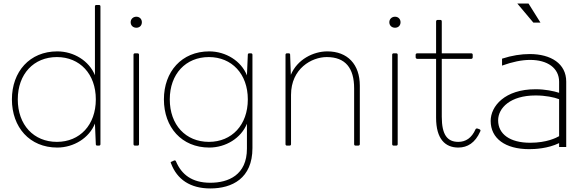

<svg xmlns="http://www.w3.org/2000/svg" viewBox="-20 -806 3284 1080"><path d="M514 -770V-383C481 -464 395 -517 302 -517C147 -517 47 -403 47 -247C47 -90 147 24 302 24C395 24 482 -30 514 -111L519 5C519 11 522 13 528 13H537C542 13 545 10 545 5V-770C545 -775 542 -778 537 -778H522C517 -778 514 -775 514 -770ZM300 -8C170 -8 80 -103 80 -247C80 -390 170 -485 300 -485C429 -485 519 -390 519 -247C519 -103 429 -8 300 -8Z M715 -681C715 -662 729 -650 747 -650C765 -650 778 -662 778 -681C778 -699 765 -712 747 -712C729 -712 715 -699 715 -681ZM731 -498V5C731 10 734 13 739 13H754C759 13 762 10 762 5V-498C762 -503 759 -506 754 -506H739C734 -506 731 -503 731 -498Z M1374 -498 1369 -382C1337 -463 1250 -517 1157 -517C1002 -517 902 -403 902 -247C902 -90 1002 24 1157 24C1250 24 1336 -29 1369 -110V30C1369 179 1264 222 1163 222C1059 222 1001 175 970 102C968 97 965 95 959 97L946 103C939 105 939 108 942 113C976 204 1051 254 1163 254C1285 254 1400 198 1400 27V-498C1400 -503 1397 -506 1392 -506H1383C1377 -506 1374 -504 1374 -498ZM1155 -8C1025 -8 935 -103 935 -247C935 -390 1025 -485 1155 -485C1284 -485 1374 -390 1374 -247C1374 -103 1284 -8 1155 -8Z M1616 -385 1612 -498C1612 -504 1609 -506 1604 -506H1594C1589 -506 1586 -503 1586 -498V5C1586 10 1589 13 1594 13H1609C1614 13 1617 10 1617 5V-272C1617 -421 1734 -485 1818 -485C1923 -485 1972 -423 1972 -309V5C1972 10 1975 13 1980 13H1995C2000 13 2004 10 2004 5V-324C2004 -444 1935 -517 1821 -517C1743 -517 1652 -472 1616 -385Z M2170 -681C2170 -662 2184 -650 2202 -650C2220 -650 2233 -662 2233 -681C2233 -699 2220 -712 2202 -712C2184 -712 2170 -699 2170 -681ZM2186 -498V5C2186 10 2189 13 2194 13H2209C2214 13 2217 10 2217 5V-498C2217 -503 2214 -506 2209 -506H2194C2189 -506 2186 -503 2186 -498Z M2327 -475H2433V-144C2433 -23 2485 24 2558 24C2610 24 2653 -3 2681 -66C2685 -72 2682 -77 2677 -79L2666 -83C2661 -84 2657 -83 2655 -79C2633 -29 2599 -8 2558 -8C2496 -8 2465 -48 2465 -149V-475H2631C2636 -475 2639 -479 2639 -484V-498C2639 -503 2636 -506 2631 -506H2465V-685C2465 -691 2462 -694 2457 -694H2442C2437 -694 2433 -691 2433 -685V-506H2327C2322 -506 2318 -503 2318 -498V-484C2318 -479 2322 -475 2327 -475Z M2890 -786 2980 -679H3020L2953 -786ZM3125 -1V21H3165V-347C3165 -448 3079 -502 2960 -502C2912 -502 2859 -494 2804 -476V-437C2862 -458 2915 -469 2962 -469C3060 -469 3125 -423 3125 -346V-284C3094 -294 3045 -304 2995 -304H2992C2820 -304 2740 -209 2740 -126C2740 -28 2821 33 2957 33C2988 33 3061 30 3125 -1ZM3125 -248V-40C3109 -31 3056 -3 2962 -3C2848 -3 2782 -52 2782 -129C2782 -199 2851 -269 2992 -269H2995C3047 -269 3097 -259 3125 -248Z"/></svg>

Font: LINE Seed JP_OTF Thin
Style: Regular
Weight: 250
Designer: LY Corporation & Fontrix & Fontworks
Version: Version 1.007